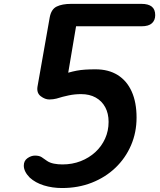

<svg xmlns="http://www.w3.org/2000/svg" viewBox="-20 -948 808 968"><path d="M293 0Q244 0 201.2 -13.2Q158.5 -26.5 130 -52.5Q100 -83 100 -113Q100 -137.5 118.5 -150.5Q137 -163.5 156.5 -163.5Q178 -163.5 190.2 -155.5Q202.5 -147.5 217.5 -136.5Q231.5 -127 251.8 -123Q272 -119 295 -119Q344.5 -119 386.8 -135.5Q429 -152 460.8 -181.2Q492.5 -210.5 510 -249.5Q527.5 -288.5 527.5 -333.5Q527.5 -376 510.5 -407.5Q493.5 -439 462.5 -456.2Q431.5 -473.5 389 -473.5Q357 -473.5 326.8 -467.2Q296.5 -461 265 -451Q257 -449 248 -447.8Q239 -446.5 228.5 -446.5Q207 -446.5 185.5 -462.8Q164 -479 169 -511L230.5 -859.5Q238 -901.5 265.8 -915Q293.5 -928.5 338.5 -928.5H693.5Q727.5 -928.5 745 -914.8Q762.5 -901 762.5 -871.5Q762.5 -846 746 -830.8Q729.5 -815.5 693.5 -815.5H363.5L324 -581.5Q347 -588 367 -591.8Q387 -595.5 409.8 -597Q432.5 -598.5 462 -598.5Q527 -598.5 573.2 -569.8Q619.5 -541 644 -486.5Q668.5 -432 668.5 -355Q668.5 -280 640.5 -215.2Q612.5 -150.5 562 -102.2Q511.5 -54 443 -27Q374.5 0 293 0Z"/></svg>

Font: Edu AU VIC WA NT Pre
Style: Bold
Weight: 700
Designer: Tina and Corey Anderson, Eben Sorkin, Mirko Velimirovic
Foundry: Google for Education
Version: Version 1.001